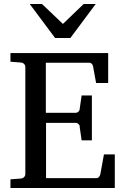

<svg xmlns="http://www.w3.org/2000/svg" viewBox="-20 -935 623 955"><path d="M376 -306 386 -237H437V-460H386L376 -391C376 -383 366 -374 358 -374H208V-623H425C435 -623 442 -613 443 -604L458 -522H518V-671H32V-628L84 -624C96 -623 106 -614 106 -602V-69C106 -57 96 -48 84 -47L32 -43V0H551V-167H497L479 -68C478 -61 470 -49 462 -49H209V-324H359C366 -324 377 -313 377 -306ZM330 -746 456 -915H396L293 -816L189 -915H128L254 -746Z"/></svg>

Font: Veleka
Style: Regular
Weight: 400
Designer: Stefan Peev, Context Ltd, 2016; SIL International, 1997-2014.
Foundry: Stefan Peev, Context Ltd, 2016
Version: Version 1.000